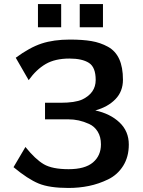

<svg xmlns="http://www.w3.org/2000/svg" viewBox="-20 -911 706 951"><path d="M168 -776V-891H283V-776ZM375 -776V-891H490V-776ZM47 -83 106 -183Q155 -122 197 -97.5Q239 -73 320 -73Q401 -73 440.5 -106.5Q480 -140 480 -196Q480 -233 464 -259Q448 -285 421.5 -297Q395 -309 370 -314.5Q345 -320 317 -320H203V-402H280Q351 -402 387 -418Q454 -450 454 -515Q454 -578 420.5 -599.5Q387 -621 324 -621Q253 -621 206.5 -594Q160 -567 122 -514L58 -625Q127 -676 186.5 -695.5Q246 -715 326 -715Q389 -715 433 -707.5Q477 -700 514.5 -679.5Q552 -659 570.5 -618.5Q589 -578 589 -516Q589 -458 551.5 -419.5Q514 -381 452 -364Q526 -348 572 -304.5Q618 -261 618 -195Q618 -134 590 -89.5Q562 -45 515.5 -22.5Q469 0 420.5 10Q372 20 319 20Q225 20 171.5 -2Q118 -24 47 -83Z"/></svg>

Font: Coval
Style: ExtraBold
Weight: 800
Foundry: Context Ltd
Version: Version 001.000